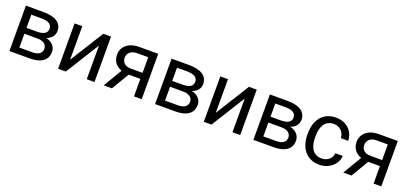

<svg xmlns="http://www.w3.org/2000/svg" viewBox="16 -1314 4452 2100"><g transform="rotate(20 2242.0 -264.0)"><path d="M316.9 0C442.9 0 520 -50.8 520 -148.9C520 -198.2 492.2 -239.7 439.9 -262.2C430.2 -266.6 419.4 -269.5 407.7 -272C409.7 -272.5 411.6 -273.4 413.1 -273.9C468.8 -294.4 498.5 -335.9 498.5 -384.3C498.5 -482.4 416.5 -528.3 282.7 -528.3H78.6V0ZM316.9 -233.9C392.1 -233.9 429.7 -202.6 429.7 -153.3C429.7 -101.6 391.6 -72.8 316.9 -72.8H168V-233.9ZM168 -302.2V-455.6H282.7C366.2 -455.6 408.2 -431.2 408.2 -378.4C408.2 -340.8 385.3 -315.9 339.4 -307.1C324.2 -303.7 307.1 -302.2 287.1 -302.2Z M734.9 -137.2V-528.3H645.5V0H734.9L979 -391.1V0H1069.3V-528.3H979Z M1399.9 -528.3C1272 -528.3 1198.2 -459.5 1198.2 -365.2C1198.2 -318.8 1215.3 -278.8 1248 -249.5C1264.2 -235.8 1283.2 -225.1 1305.2 -216.8L1176.3 0H1271.5L1393.1 -203.6H1528.8V0H1618.7V-528.3ZM1343.8 -281.7C1304.2 -297.4 1288.1 -329.1 1288.1 -363.3C1288.1 -410.2 1321.8 -455.6 1399.9 -455.6H1528.8V-273.9H1389.6C1371.6 -273.9 1356.4 -276.4 1343.8 -281.7Z M2012.7 0C2138.7 0 2215.8 -50.8 2215.8 -148.9C2215.8 -198.2 2188 -239.7 2135.7 -262.2C2126 -266.6 2115.2 -269.5 2103.5 -272C2105.5 -272.5 2107.4 -273.4 2108.9 -273.9C2164.6 -294.4 2194.3 -335.9 2194.3 -384.3C2194.3 -482.4 2112.3 -528.3 1978.5 -528.3H1774.4V0ZM2012.7 -233.9C2087.9 -233.9 2125.5 -202.6 2125.5 -153.3C2125.5 -101.6 2087.4 -72.8 2012.7 -72.8H1863.8V-233.9ZM1863.8 -302.2V-455.6H1978.5C2062 -455.6 2104 -431.2 2104 -378.4C2104 -340.8 2081.1 -315.9 2035.2 -307.1C2020 -303.7 2002.9 -302.2 1982.9 -302.2Z M2430.7 -137.2V-528.3H2341.3V0H2430.7L2674.8 -391.1V0H2765.1V-528.3H2674.8Z M3156.7 0C3282.7 0 3359.9 -50.8 3359.9 -148.9C3359.9 -198.2 3332 -239.7 3279.8 -262.2C3270 -266.6 3259.3 -269.5 3247.6 -272C3249.5 -272.5 3251.5 -273.4 3252.9 -273.9C3308.6 -294.4 3338.4 -335.9 3338.4 -384.3C3338.4 -482.4 3256.3 -528.3 3122.6 -528.3H2918.5V0ZM3156.7 -233.9C3231.9 -233.9 3269.5 -202.6 3269.5 -153.3C3269.5 -101.6 3231.4 -72.8 3156.7 -72.8H3007.8V-233.9ZM3007.8 -302.2V-455.6H3122.6C3206.1 -455.6 3248 -431.2 3248 -378.4C3248 -340.8 3225.1 -315.9 3179.2 -307.1C3164.1 -303.7 3147 -302.2 3127 -302.2Z M3686.5 -63.5C3577.6 -63.5 3543.5 -157.2 3543.5 -254.9V-273.4C3543.5 -370.1 3578.6 -464.8 3686.5 -464.8C3757.8 -464.8 3807.6 -414.6 3811.5 -344.7H3897C3893.1 -459.5 3807.1 -538.1 3687 -538.1C3530.8 -538.1 3454.1 -419.9 3454.1 -273.4V-254.9C3454.1 -108.4 3531.2 9.8 3687 9.8C3799.3 9.8 3893.1 -68.8 3897 -168.9H3811.5C3806.2 -104 3752.4 -63.5 3686.5 -63.5Z M4188.5 -528.3C4060.5 -528.3 3986.8 -459.5 3986.8 -365.2C3986.8 -318.8 4003.9 -278.8 4036.6 -249.5C4052.7 -235.8 4071.8 -225.1 4093.8 -216.8L3964.8 0H4060.1L4181.6 -203.6H4317.4V0H4407.2V-528.3ZM4132.3 -281.7C4092.8 -297.4 4076.7 -329.1 4076.7 -363.3C4076.7 -410.2 4110.4 -455.6 4188.5 -455.6H4317.4V-273.9H4178.2C4160.2 -273.9 4145 -276.4 4132.3 -281.7Z"/></g></svg>

Font: Bert Sans
Style: Regular
Weight: 400
Designer: Christian Robertson (Google), Cristiano Sobral
Foundry: Google, Cristiano Sobral
Version: Version 3.101